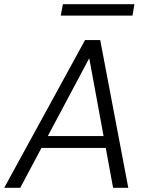

<svg xmlns="http://www.w3.org/2000/svg" viewBox="-32 -890 706 910"><path d="M-12 0 371 -700H443L576 0H504L391 -614L64 0ZM122 -189 150 -245H496L506 -189ZM256 -816 266 -870H605L596 -816Z"/></svg>

Font: DM Sans Light
Style: Italic
Weight: 300
Italic angle: -10°
Designer: Colophon Foundry, Jonny Pinhorn
Foundry: Colophon Foundry
Version: Version 4.004;gftools[0.9.30]